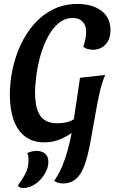

<svg xmlns="http://www.w3.org/2000/svg" viewBox="-20 -700 579 971"><path d="M205 20Q147 20 107.8 -9.1Q68.7 -38.2 49.2 -92.4Q29.8 -146.7 29.8 -221.3Q29.8 -284 43.2 -348.5Q56.7 -413 84.2 -472.5Q111.8 -532 152.8 -578.6Q193.8 -625.2 248.7 -652.6Q303.5 -680 372.7 -680Q409.5 -680 439.8 -671.2Q470.2 -662.5 492.5 -645.8Q514.8 -629.2 526.8 -604.5Q538.8 -579.8 538.8 -547.8Q538.8 -515.5 526.7 -493.1Q514.5 -470.7 494.2 -459.5Q474 -448.3 450 -448.3Q436.7 -448.3 422.6 -452.3Q408.5 -456.3 400.8 -465Q407.8 -481.8 411.8 -502.7Q415.8 -523.5 415.8 -539Q415.8 -559.8 408.1 -575.7Q400.3 -591.5 385.2 -600.2Q370.2 -609 348 -609Q307.7 -609 276.6 -583Q245.5 -557 222.6 -514.4Q199.7 -471.8 185.2 -421.2Q170.8 -370.7 164.1 -320.4Q157.3 -270.2 157.3 -229.7Q157.3 -197.2 162.5 -169.3Q167.7 -141.5 179.8 -120.6Q192 -99.7 213.9 -88.2Q235.8 -76.7 269.2 -76.7Q283.8 -76.7 301.8 -78.9Q319.7 -81.2 336.2 -87.8Q352.7 -94.5 361.8 -105.8L362.3 -42.2Q347.7 -30.2 324.2 -15.7Q300.8 -1.2 270.7 9.4Q240.5 20 205 20ZM297.8 227.8Q287 227.8 273.8 224.2Q260.7 220.5 253.2 214Q265.5 200 279.8 172.2Q294.2 144.5 308.2 104.5Q322.3 64.5 333.9 13.9Q345.5 -36.7 353.3 -95.3L384.7 -306.8L511.8 -320.8Q497 -286.8 486.2 -241.6Q475.3 -196.3 464.9 -136.1Q454.5 -75.8 440 3.3Q432.2 49 422.9 85.2Q413.7 121.3 402.4 148.2Q391.2 175 376.2 192.6Q361.3 210.2 342.2 219Q323.2 227.8 297.8 227.8ZM98.3 250.8Q89.3 250.8 82.1 248.2Q74.8 245.7 69.8 239.7Q91.2 210.5 107.7 179.8Q124.2 149.2 124.2 110.7Q124.2 100 123.2 91.8Q122.2 83.7 118.2 74Q127.7 69 140.9 66Q154.2 63 165.8 63Q190.2 63 207.3 76.5Q224.5 90 224.5 119Q224.5 142.5 213.4 165.8Q202.3 189 184.2 208.5Q166.2 228 143.8 239.4Q121.5 250.8 98.3 250.8Z"/></svg>

Font: Sansita Swashed Light
Style: Regular
Weight: 300
Designer: Pablo Cosgaya
Foundry: Omnibus-Type
Version: Version 1.003